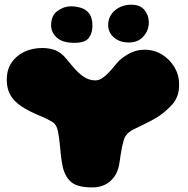

<svg xmlns="http://www.w3.org/2000/svg" viewBox="-20 -806 818 836"><path d="M381 10Q320.5 10 293 -11Q265.5 -32 254 -76Q252 -85 250.2 -94.8Q248.5 -104.5 247 -115.2Q245.5 -126 244.2 -138Q243 -150 242 -162.5Q238.5 -202.5 232.5 -233.5Q226.5 -264.5 206.5 -276Q181.5 -290.5 158.5 -299.8Q135.5 -309 113.5 -320Q86 -333.5 66.2 -348Q46.5 -362.5 34 -379Q21.5 -395.5 15.5 -415.2Q9.5 -435 9.5 -459Q9.5 -502.5 30.2 -533.2Q51 -564 86 -580.5Q121 -597 163.5 -597Q196 -597 221.5 -587Q247 -577 269.5 -549Q281 -535 293.5 -520.2Q306 -505.5 318.5 -493Q330 -482 342 -473.5Q354 -465 367.2 -460.5Q380.5 -456 394.5 -456Q410.5 -456 424.5 -465.2Q438.5 -474.5 451.5 -488Q467 -504 481.2 -522.2Q495.5 -540.5 510 -551.5Q533 -569.5 557 -579.5Q581 -589.5 610 -589.5Q652 -589.5 686 -568.2Q720 -547 740 -512.8Q760 -478.5 760 -438.5Q760 -428 758.8 -416.2Q757.5 -404.5 753.5 -392Q749.5 -379.5 741.8 -366.8Q734 -354 721 -341.5Q690 -311 662.2 -294.2Q634.5 -277.5 597.5 -260Q574.5 -249.5 561.2 -242.5Q548 -235.5 540.2 -228.8Q532.5 -222 525 -211Q522 -206 518.8 -195.5Q515.5 -185 512.2 -170Q509 -155 506 -136.2Q503 -117.5 500 -96.5Q493.5 -48 462.2 -19Q431 10 381 10ZM304 -619.5Q251.5 -619.5 227 -642.5Q202.5 -665.5 202.5 -695.5Q202.5 -738.5 230.5 -758.5Q258.5 -778.5 288 -778.5Q312 -778.5 333.8 -771.5Q355.5 -764.5 369 -746.2Q382.5 -728 382.5 -694Q382.5 -662.5 366.8 -641Q351 -619.5 304 -619.5ZM541 -621Q501.5 -621 476.2 -642.8Q451 -664.5 451 -697Q451 -735.5 480.2 -760.5Q509.5 -785.5 552 -785.5Q590.5 -785.5 609.2 -762.2Q628 -739 628 -709.5Q628 -673 604.2 -647Q580.5 -621 541 -621Z"/></svg>

Font: Gluten Black
Style: Regular
Weight: 900
Designer: Tyler Finck
Foundry: Etcetera Type Company
Version: Version 1.300